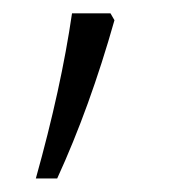

<svg xmlns="http://www.w3.org/2000/svg" viewBox="-20 -136 255 285"><path d="M144 -116.2 149.9 -106Q113.3 23.4 64.9 128.9H33.2Q70.8 -5.4 86.9 -116.2Z"/></svg>

Font: JBL Sans
Style: Light
Weight: 300
Version: Version 1.10